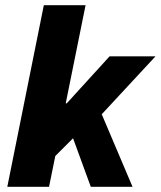

<svg xmlns="http://www.w3.org/2000/svg" viewBox="-20 -716 616 736"><path d="M8 0 148 -696H308L232 -320H236L400 -500H576L370 -278L488 0H328L260 -186L192 -118L168 0Z"/></svg>

Font: Source Sans 3 ExtraLight Black
Style: Italic
Weight: 900
Italic angle: -11°
Version: Version 3.052;hotconv 1.1.0;makeotfexe 2.6.0